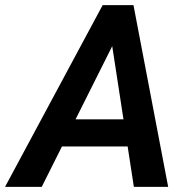

<svg xmlns="http://www.w3.org/2000/svg" viewBox="-68 -731 736 751"><path d="M393.6 -595.7 95.2 0H-48.3L333.5 -710.9H425.3ZM455.6 0 361.8 -609.9 368.2 -710.9H454.1L589.8 0ZM491.2 -264.2 472.2 -158.2H101.6L120.1 -264.2Z"/></svg>

Font: Roboto SemiBold
Style: Italic
Weight: 600
Designer: Christian Robertson
Foundry: Google
Version: Version 3.009; 2024